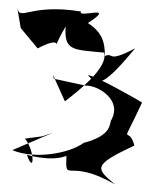

<svg xmlns="http://www.w3.org/2000/svg" viewBox="-20 -888 390 500"><path d="M120 -683 203 -665C232 -667 301 -629 269 -574C265 -565 271 -535 198 -516C162 -489 72 -472 12 -497L117 -542L90 -533L45 -527C72 -494 69 -431 50 -485C50 -485 111 -466 153 -482C150 -407 156 -479 279 -408C229 -450 221 -458 330 -509C314 -569 289 -490 350 -621C332 -632 225 -693 209 -692C236 -661 253 -668 332 -762C255 -722 279 -753 253 -742C254 -781 243 -806 209 -828C287 -879 181 -839 191 -858C57 -880 32 -831 25 -868L34 -815L78 -762C164 -807 99 -730 151 -819C146 -754 173 -759 251 -751C262 -714 193 -658 149 -624L118 -693Z"/></svg>

Font: Charger Distortion
Style: 2
Weight: 400
Designer: Jasper
Foundry: Cannot Into Space Fonts
Version: Version 0.98